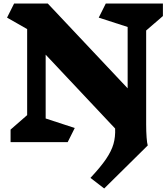

<svg xmlns="http://www.w3.org/2000/svg" viewBox="-20 -806 954 1089"><path d="M809 -100Q809 -60 811.5 -26.5Q814 7 818 19L571 263L493 203Q551 141 581.5 96Q612 51 623.5 11Q635 -29 633 -77L239 -496V-134L404 -80L364 0H40V-71L134 -153V-641L20 -706L60 -786H251L704 -305V-653L540 -706L580 -786H904V-715L809 -633Z"/></svg>

Font: Inknut Antiqua Black
Style: Regular
Weight: 900
Designer: Claus Eggers Sørensen
Foundry: Claus Eggers Sørensen
Version: Version 1.003; ttfautohint (v1.8.2) -l 8 -r 50 -G 200 -x 14 